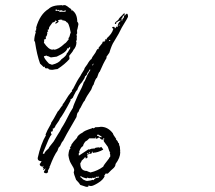

<svg xmlns="http://www.w3.org/2000/svg" viewBox="-20 -719 826 739"><path d="M217.8 -699.2 220.7 -697.8Q223.1 -699.2 226.6 -699.2H231Q236.8 -697.3 250.5 -686Q254.9 -686 254.9 -678.2L257.8 -679.7Q277.3 -666.5 277.3 -635.3Q281.7 -631.8 281.7 -625Q277.8 -602.5 275.9 -602.5L277.3 -599.6L275.9 -596.2Q277.3 -593.8 277.3 -591.8L274.4 -585.9Q275.9 -580.1 275.9 -575.7L274.4 -572.8L275.9 -569.8Q275.9 -566.9 272.9 -559.1Q272.9 -557.6 274.4 -557.6Q274.4 -539.1 262.2 -526.4Q262.2 -522.9 246.1 -503.9L247.6 -496.6H246.1L247.6 -493.7V-492.2Q230 -471.7 201.2 -453.1Q196.3 -453.1 182.1 -450.2Q165.5 -450.2 165.5 -456.1H156.7Q152.8 -456.1 151.9 -462.4H150.4L147.5 -460.9Q147.5 -461.9 134.3 -474.1Q122.1 -507.3 114.7 -557.6L111.8 -562Q111.8 -577.1 117.7 -594.7L116.2 -598.1V-601.1H119.1V-608.4Q119.1 -609.9 120.6 -609.9L119.1 -612.8Q133.8 -664.6 167 -684.6Q181.2 -699.2 217.8 -699.2ZM193.8 -683.1Q193.8 -681.6 195.3 -681.6L193.8 -678.2V-676.8H195.3Q196.3 -676.8 201.2 -678.2Q210.4 -675.3 210.4 -672.4L213.4 -673.8H232.4V-679.7H231L226.6 -676.8H225.1Q221.2 -676.8 216.3 -679.7L207 -678.2L205.6 -681.6L202.6 -679.7Q196.3 -683.1 193.8 -683.1ZM457.5 -668H459.5V-657.7H460.9Q460.9 -662.1 468.3 -666.5Q472.7 -665.5 472.7 -654.8Q472.7 -651.9 448.7 -612.8Q439 -591.3 418.9 -559.1Q410.2 -546.9 400.9 -516.1L389.2 -499.5L390.6 -496.6Q377.4 -475.1 363.8 -442.9Q360.4 -442.4 353.5 -420.4Q347.2 -416.5 339.8 -392.1Q337.4 -392.1 331.1 -374Q312 -346.7 305.7 -331.1Q301.8 -329.1 289.1 -302.7Q287.1 -302.7 281.7 -287.6Q277.3 -287.6 274.4 -268.6L237.3 -204.1L222.2 -175.8Q218.8 -174.8 210.4 -155.3Q206.1 -155.3 201.2 -138.7Q188 -121.6 171.4 -77.6Q169.9 -77.6 169.9 -76.2L171.4 -73.2Q169.4 -73.2 164.1 -61Q165.5 -58.1 165.5 -56.6L159.7 -52.2H158.2Q150.4 -52.2 148.9 -56.6V-58.1Q152.8 -63 155.3 -70.3H153.8L147.5 -64Q147.5 -65.4 146 -65.4L147.5 -68.4V-73.2L144.5 -71.8V-73.2L147.5 -79.1V-80.6H146V-77.6H144.5Q132.8 -78.6 132.8 -87.9Q134.3 -87.9 140.1 -98.6Q125 -98.6 125 -110.4Q137.2 -165.5 156.7 -198.2L155.3 -201.2Q159.7 -213.9 175.8 -241.7H177.2L175.8 -244.6Q184.1 -255.9 202.6 -290.5Q204.6 -290.5 216.3 -308.6Q217.3 -308.6 222.2 -315.9Q220.7 -315.9 220.7 -317.4Q223.6 -317.9 243.2 -350.6Q256.3 -368.2 257.8 -368.2L256.3 -371.1Q263.7 -379.4 263.7 -381.8Q276.9 -409.2 289.1 -426.3Q289.1 -427.7 304.2 -451.7Q304.2 -456.5 315.9 -471.2Q325.7 -488.8 332.5 -492.2Q332.5 -496.6 347.2 -516.1Q352.1 -527.8 356.4 -530.8L359.4 -529.3V-535.2L374 -553.2Q374 -559.1 377.4 -559.1H378.9L381.8 -557.6Q382.3 -563.5 386.2 -563.5L384.8 -566.4V-567.9H392.1L390.6 -571.3Q410.6 -588.4 416 -606.9V-608.4Q414.1 -608.4 411.6 -612.8Q412.1 -615.7 414.6 -615.7H418.9Q421.9 -615.2 421.9 -612.8Q420.4 -612.8 420.4 -611.3L423.3 -609.9Q427.7 -614.7 427.7 -617.2L432.6 -614.3Q432.6 -630.9 444.3 -638.2V-639.6H442.9Q437 -639.6 426.3 -630.9L427.7 -627.9L424.8 -626.5Q421.9 -626.5 421.9 -629.4Q423.8 -634.8 435.5 -642.6Q435.5 -647 457.5 -668ZM453.1 -659.2Q453.1 -651.9 445.8 -645.5Q448.7 -645.5 448.7 -644Q447.3 -641.1 447.3 -639.6Q450.2 -641.1 451.7 -641.1V-642.6L450.2 -645.5Q457.5 -648.9 457.5 -656.2Q456.1 -656.2 456.1 -659.2ZM202.6 -641.1 205.6 -636.7Q205.6 -633.3 195.3 -627.9Q192.4 -627.9 192.4 -630.9Q195.3 -630.9 195.3 -635.3H196.8L199.7 -633.8V-635.3L193.8 -641.1Q193.8 -634.8 182.1 -632.3Q168.5 -614.7 168.5 -611.3V-606.9Q165 -604 162.6 -604L165.5 -599.6Q165.5 -596.2 161.1 -596.2V-594.7Q161.1 -593.3 162.6 -593.3Q160.2 -577.1 155.3 -577.1L156.7 -574.2V-571.3Q156.7 -567.9 148.9 -566.4Q150.4 -563.5 150.4 -562L148.9 -554.7Q167 -527.8 182.1 -527.8L185.1 -529.3L188 -527.8Q204.1 -527.8 229.5 -551.8Q232.4 -551.8 244.6 -567.9Q243.2 -570.8 243.2 -572.8Q247.1 -572.8 250.5 -590.3Q252 -590.3 252 -591.8V-594.7Q245.1 -633.8 235.4 -633.8Q235.4 -639.2 219.2 -641.1V-644Q216.3 -642.6 214.8 -642.6L211.9 -644Q207 -641.1 202.6 -641.1ZM437 -621.6V-620.1H439.9V-625Q437 -624.5 437 -621.6ZM399.4 -562V-560.5Q402.3 -562 404.3 -562V-564.9H402.3Q399.4 -564.5 399.4 -562ZM243.2 -532.2H241.7L238.8 -533.7Q238.8 -519.5 198.2 -501Q179.2 -498 175.8 -498L162.6 -503.9Q162.6 -502.4 161.1 -502.4L159.7 -505.4L148.9 -502.4Q148.9 -494.6 168.5 -474.1L180.2 -469.7Q207 -476.1 216.3 -490.7Q237.3 -505.4 237.3 -514.6Q240.2 -514.6 247.6 -529.3L250.5 -530.8L249 -533.7Q250.5 -536.6 250.5 -539.6Q243.2 -534.7 243.2 -532.2ZM335.4 -466.8Q338.9 -466.8 339.8 -474.1Q336.4 -474.1 335.4 -466.8ZM325.2 -451.7Q318.8 -438.5 315.9 -438.5Q315.9 -430.7 307.1 -424.8Q307.1 -418.9 295.4 -402.8Q282.7 -390.1 277.3 -372.6Q272.9 -370.6 262.2 -347.7Q262.2 -342.3 250.5 -335.4L252 -332.5Q222.2 -275.9 210.4 -262.2Q210.4 -258.3 193.8 -235.4Q189.9 -223.6 182.1 -223.6L183.6 -220.7Q183.6 -212.9 178.7 -211.9L175.8 -213.4V-211.9Q175.8 -207 178.7 -199.7Q174.8 -199.7 167 -182.1L144.5 -128.4L147.5 -127H150.4Q150.4 -133.3 167 -147.5Q167 -150.9 186.5 -174.3L202.6 -201.2Q211.4 -213.9 216.3 -225.1Q230.5 -246.6 249 -284.7L260.7 -304.2Q260.7 -309.6 280.3 -353.5Q297.4 -384.8 302.7 -402.8Q305.2 -402.8 317.4 -432.6L328.1 -450.2ZM368.2 -231Q395.5 -231 414.6 -205.6Q414.6 -201.7 427.7 -183.6L426.3 -180.7Q431.2 -180.7 435.5 -168.5Q438.5 -168.5 438.5 -164.1V-159.7Q441.9 -159.7 442.9 -135.7H441.4L442.9 -132.8Q442.9 -112.3 424.8 -87.9Q424.8 -77.6 413.1 -68.4Q412.1 -68.4 395 -50.8H386.2Q386.2 -48.8 380.4 -42H383.3Q377.4 -26.9 357.9 -15.1Q338.4 -2.9 329.6 -2.9Q323.7 -4.4 318.8 -4.4L320.8 -1.5L317.4 0H311.5L289.1 -7.3Q285.2 -14.6 272.9 -26.9Q263.7 -50.8 263.7 -55.2Q263.7 -56.2 265.6 -64Q265.6 -70.8 253.4 -89.4Q246.1 -100.6 243.2 -122.1Q245.6 -147.5 252 -147.5L249 -151.9Q254.9 -157.2 254.9 -162.6Q261.7 -173.3 275.9 -188Q278.8 -199.2 298.3 -209Q303.7 -215.8 334 -225.1V-226.6L341.3 -225.1L347.2 -229.5H353.5Q360.4 -229.5 368.2 -231ZM353.5 -199.7V-198.2Q354 -195.3 356.4 -195.3Q356.4 -196.8 357.9 -196.8Q359.9 -190.9 371.1 -190.9H372.6Q371.6 -193.8 357.9 -201.2Q355 -199.7 353.5 -199.7ZM345.7 -189.5V-186.5H323.7Q315.4 -177.2 308.6 -174.3Q299.8 -163.1 299.8 -156.7Q292 -154.3 284.7 -135.7Q286.1 -132.8 286.1 -131.3Q283.2 -130.9 283.2 -128.4V-120.6H284.7L320.8 -144.5Q322.3 -144.5 322.3 -143.1Q334 -147.5 335.4 -147.5V-146L338.4 -147.5H339.8L342.8 -146Q342.8 -150.9 360.8 -151.9L363.8 -150.4L369.6 -153.8Q377.4 -144.5 377.4 -143.1Q355.5 -131.3 339.8 -131.3Q339.8 -129.9 338.4 -129.9Q335.4 -133.3 335.4 -135.7H334Q334 -127.9 329.6 -127H328.1Q326.7 -127 326.7 -128.4Q317.4 -123.5 315.9 -123.5V-120.6L317.4 -113.3L311.5 -108.9Q308.6 -108.9 308.6 -114.7H307.1Q307.1 -111.8 293.9 -100.1Q293.9 -96.7 289.1 -90.8Q289.1 -61 314.5 -61Q314.5 -60.1 328.1 -55.2Q356 -61.5 377.4 -77.6Q377.4 -81.5 399.4 -108.9Q399.4 -111.3 404.3 -116.2V-123.5L402.3 -131.3Q404.3 -131.3 404.3 -132.8Q401.4 -132.8 395 -153.8L378.9 -175.8H380.4L377.4 -182.1Q381.8 -182.1 381.8 -185.1L378.9 -186.5H377.4Q377.4 -184.1 374 -180.7Q363.8 -185.1 363.8 -189.5H362.3L359.4 -188Q359.4 -189.5 357.9 -189.5Q356.4 -185.1 349.1 -185.1L347.2 -188Q349.1 -188 349.1 -189.5ZM322.3 -132.8V-129.9H326.7Q326.7 -132.8 323.7 -132.8ZM314.5 -128.4Q314.9 -125.5 317.4 -125.5Q317.4 -128.4 320.8 -128.4V-129.9H318.8Q316.4 -128.4 314.5 -128.4ZM290.5 -42Q290.5 -40 289.1 -37.1Q292 -37.1 299.8 -28.3Q311 -22.5 314.5 -22.5Q331.5 -23.9 335.4 -26.9Q338.4 -25.4 339.8 -25.4Q346.2 -35.6 360.8 -35.6V-37.1L359.4 -40L356.4 -38.6H349.1Q349.1 -34.2 345.7 -34.2Q344.2 -34.2 344.2 -35.6L341.3 -34.2H338.4L335.4 -35.6Q335.4 -32.7 332.5 -32.7Q329.1 -32.7 326.7 -34.2L323.7 -32.7L315.9 -35.6Q315.9 -32.7 313 -32.7H311.5Q295.4 -36.6 290.5 -42Z"/></svg>

Font: Otrack
Style: Regular
Weight: 400
Designer: Sodina
Foundry: Sodina
Version: Version 2.10 June 16, 2016